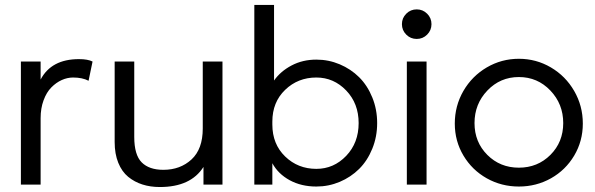

<svg xmlns="http://www.w3.org/2000/svg" viewBox="-20 -750 2417 780"><path d="M300.8 -509.8Q336.9 -509.8 356 -500L339.8 -421.9Q314.5 -435.1 276.9 -435.1Q253.4 -435.1 230.7 -424.8Q208 -414.6 188.5 -394.8Q168.9 -375 157 -342.5Q145 -310.1 145 -270V0H64.9V-500H145V-426.8Q188.5 -509.8 300.8 -509.8Z M629.4 9.8Q590.8 9.8 558.6 -0.5Q526.4 -10.7 500.7 -31.7Q475.1 -52.7 460.4 -88.9Q445.8 -125 445.8 -172.9V-500H525.4V-193.8Q525.4 -120.6 555.7 -90.3Q585.9 -60.1 643.6 -60.1Q712.4 -60.1 758.1 -102.3Q803.7 -144.5 803.7 -228V-500H883.8V0H806.6V-71.8Q754.9 9.8 629.4 9.8Z M1013.2 -730H1093.3V-422.9Q1119.6 -460.4 1164.6 -484.1Q1209.5 -507.8 1265.1 -507.8Q1314.9 -507.8 1360.1 -488.8Q1405.3 -469.7 1439 -436.3Q1472.7 -402.8 1492.4 -354.2Q1512.2 -305.7 1512.2 -250Q1512.2 -194.3 1492.4 -145.8Q1472.7 -97.2 1439 -63.7Q1405.3 -30.3 1360.1 -11.2Q1314.9 7.8 1265.1 7.8Q1204.1 7.8 1157 -17.8Q1109.9 -43.5 1086.4 -86.9V0H1013.2ZM1086.4 -244.1Q1086.4 -164.6 1138.4 -114.3Q1190.4 -64 1265.1 -64Q1335.9 -64 1386.5 -116.9Q1437 -169.9 1437 -250Q1437 -329.6 1386.5 -382.3Q1335.9 -435.1 1265.1 -435.1Q1190.4 -435.1 1138.4 -385Q1086.4 -335 1086.4 -255.9Z M1715.3 -609.4Q1697.8 -591.8 1672.9 -591.8Q1647.9 -591.8 1630.4 -609.4Q1612.8 -627 1612.8 -651.9Q1612.8 -676.8 1630.4 -694.3Q1647.9 -711.9 1672.9 -711.9Q1697.8 -711.9 1715.3 -694.3Q1732.9 -676.8 1732.9 -651.9Q1732.9 -627 1715.3 -609.4ZM1632.8 0V-500H1712.9V0Z M1827.6 -248Q1827.6 -319.8 1862.5 -380.4Q1897.5 -440.9 1957.5 -476.1Q2017.6 -511.2 2087.9 -511.2Q2158.2 -511.2 2218 -476.1Q2277.8 -440.9 2312.7 -380.4Q2347.7 -319.8 2347.7 -248Q2347.7 -176.8 2312.7 -117.9Q2277.8 -59.1 2218.3 -25.6Q2158.7 7.8 2087.9 7.8Q2017.1 7.8 1957.5 -25.6Q1897.9 -59.1 1862.8 -117.9Q1827.6 -176.8 1827.6 -248ZM1907.7 -250Q1907.7 -172.9 1959.7 -120.8Q2011.7 -68.8 2087.9 -68.8Q2164.1 -68.8 2216.1 -120.8Q2268.1 -172.9 2268.1 -250Q2268.1 -327.6 2215.8 -382.3Q2163.6 -437 2087.9 -437Q2012.2 -437 1960 -382.3Q1907.7 -327.6 1907.7 -250Z"/></svg>

Font: Human Sans
Style: Regular
Weight: 400
Designer: Tim Radville
Foundry: Continuum
Version: Version 1.000;FEAKit 1.0